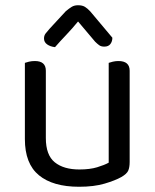

<svg xmlns="http://www.w3.org/2000/svg" viewBox="-20 -700 590 733"><path d="M75 -460Q80 -462 90.5 -464.5Q101 -467 113 -467Q155 -467 155 -430V-173Q155 -108 189 -80.5Q223 -53 283 -53Q323 -53 351 -61.5Q379 -70 395 -79V-460Q400 -462 410.5 -464.5Q421 -467 432 -467Q475 -467 475 -430V-82Q475 -61 469.5 -48.5Q464 -36 443 -24Q420 -11 379.5 1Q339 13 282 13Q182 13 128.5 -31Q75 -75 75 -169ZM278 -618Q255 -590 232.5 -566.5Q210 -543 190 -520Q172 -522 160 -530.5Q148 -539 148 -553Q148 -564 154 -572Q160 -580 170 -591L231 -657Q244 -668 254 -674Q264 -680 278 -680Q294 -680 304 -674Q314 -668 325 -656L409 -556Q409 -542 401.5 -532Q394 -522 378 -522Q366 -522 358.5 -527.5Q351 -533 343 -541Z"/></svg>

Font: Baloo 2
Style: Regular
Weight: 400
Designer: Sarang Kulkarni and Ek Type
Foundry: Ek Type
Version: Version 1.640;hotconv 1.0.111;makeotfexe 2.5.65597; ttfautoh